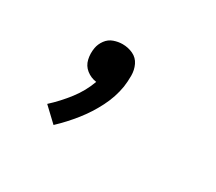

<svg xmlns="http://www.w3.org/2000/svg" viewBox="-77 -296 730 648"><g transform="rotate(30 288.0 28.5)"><path d="M177 205Q211 173 240 136.5Q269 100 290 58.5Q311 17 318 -26Q321 -47 321 -70Q321 -92 312 -111Q303 -130 284 -139Q265 -148 243 -148Q226 -148 209 -142Q192 -136 181 -121Q170 -106 167 -89Q163 -66 168 -44.5Q173 -23 190 -9.5Q207 4 229 7Q214 49 185.5 86Q157 123 123 154Z"/></g></svg>

Font: Iosevka Sparkle
Style: Italic
Weight: 400
Italic angle: -9°
Designer: Belleve Invis
Foundry: Belleve Invis
Version: Version 4.5.0; ttfautohint (v1.8.3)